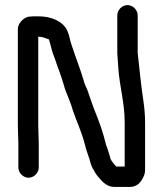

<svg xmlns="http://www.w3.org/2000/svg" viewBox="-20 -688 638 753"><path d="M52 -126V-31C52 -10 71 9 92 9C113 9 132 -10 132 -31V-126C132 -146 130 -173 130 -195V-544H131C146 -544 157 -539 168 -535C169 -535 171 -534 172 -533C180 -508 184 -483 194 -461C206 -424 221 -389 231 -352C240 -320 256 -291 265 -257C279 -216 298 -175 310 -132L319 -99L325 -81C329 -69 331 -65 334 -53C337 -41 341 -31 347 -22C354 -8 360 0 370 11C384 28 402 45 428 45H490C510 45 526 35 537 16C545 3 549 -9 549 -20V-208C549 -238 546 -268 542 -295C533 -355 527 -416 520 -481V-628C520 -649 501 -668 480 -668C459 -668 440 -649 440 -628V-479C441 -463 443 -438 444 -421C449 -348 469 -286 469 -208V-35H436C432 -39 425 -47 423 -50C420 -55 412 -63 412 -71C406 -89 403 -103 396 -120L387 -154C381 -175 371 -205 363 -225L355 -245C344 -271 332 -310 322 -337C318 -345 310 -362 308 -373C295 -417 277 -462 263 -505L257 -523C253 -542 249 -557 242 -572C224 -605 181 -624 131 -624H114C106 -624 98 -623 89 -622C70 -616 50 -596 50 -573V-195C50 -171 52 -146 52 -126Z"/></svg>

Font: Electronic
Style: ExBd
Weight: 800
Version: Version 1.011